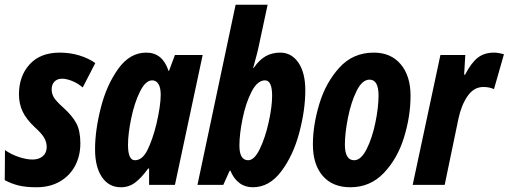

<svg xmlns="http://www.w3.org/2000/svg" viewBox="-25 -780 2146 810"><path d="M-5 -20 -4 -147Q21 -129 53.5 -118Q86 -107 112 -107Q139 -107 155.5 -121Q172 -135 172 -160Q172 -180 161.5 -198.5Q151 -217 121 -244Q85 -278 70 -310.5Q55 -343 55 -382Q55 -459 100 -508.5Q145 -558 227 -558Q271 -558 310 -546Q349 -534 377 -514L324 -411Q303 -429 279 -438.5Q255 -448 237 -448Q217 -448 205 -436Q193 -424 193 -403Q193 -385 202 -369.5Q211 -354 241 -327Q280 -292 297 -260Q314 -228 314 -175Q314 -123 292 -81Q270 -39 228 -14.5Q186 10 129 10Q84 10 53.5 2.5Q23 -5 -5 -20Z M376 -150Q376 -230 400.5 -326Q425 -422 474 -490Q523 -558 592 -558Q661 -558 686 -481H688L713 -548H830L713 0H604V-69H600Q572 -30 545.5 -10Q519 10 485 10Q434 10 405 -33Q376 -76 376 -150ZM635 -257Q653 -335 653 -380Q653 -410 643.5 -425.5Q634 -441 617 -441Q589 -441 565.5 -393.5Q542 -346 528.5 -280.5Q515 -215 515 -169Q515 -104 544 -104Q576 -104 597.5 -148Q619 -192 635 -257Z M947 -60H944L917 0H808L969 -760H1104L1064 -573Q1061 -559 1043 -493H1045Q1069 -528 1096 -543Q1123 -558 1157 -558Q1205 -558 1234 -515.5Q1263 -473 1263 -399Q1263 -316 1237.5 -220Q1212 -124 1161.5 -57Q1111 10 1042 10Q1009 10 985 -8Q961 -26 947 -60ZM1123 -376Q1123 -441 1093 -441Q1061 -441 1036.5 -393.5Q1012 -346 998.5 -280Q985 -214 985 -166Q985 -104 1022 -104Q1048 -104 1071 -151.5Q1094 -199 1108.5 -264.5Q1123 -330 1123 -376Z M1295 -171Q1295 -251 1322 -341Q1349 -431 1406.5 -494.5Q1464 -558 1552 -558Q1624 -558 1665.5 -509Q1707 -460 1707 -376Q1707 -290 1679.5 -200.5Q1652 -111 1594.5 -50.5Q1537 10 1453 10Q1378 10 1336.5 -38Q1295 -86 1295 -171ZM1572 -377Q1572 -444 1534 -444Q1503 -444 1479.5 -396.5Q1456 -349 1443 -283.5Q1430 -218 1430 -170Q1430 -104 1469 -104Q1498 -104 1521.5 -150.5Q1545 -197 1558.5 -262Q1572 -327 1572 -377Z M1833 -548H1938L1933 -465H1937Q1963 -515 1990.5 -536.5Q2018 -558 2059 -558Q2077 -558 2101 -551L2059 -404Q2040 -413 2014 -413Q1974 -413 1947.5 -374.5Q1921 -336 1909 -279L1851 0H1716Z"/></svg>

Font: Noto Sans Display Ex Bold Cond
Style: Italic
Weight: 800
Width: 3
Italic angle: -12°
Designer: Monotype Design team
Foundry: Monotype Imaging Inc.
Version: Version 1.000